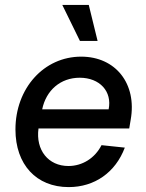

<svg xmlns="http://www.w3.org/2000/svg" viewBox="-20 -747 594 783"><path d="M260 16C366 16 451 -44 489 -145L394 -155C367 -102 316 -70 259 -70C177 -70 125 -135 137 -223H507L513 -259C539 -405 452 -516 311 -516C159 -516 43 -387 43 -219C43 -76 128 16 260 16ZM423 -301H152C168 -379 227 -430 305 -430C387 -430 438 -374 423 -301ZM306 -580H378L342 -727H234Z"/></svg>

Font: Uncut Sans Medium Italic
Style: Regular
Weight: 500
Italic angle: -11°
Designer: Kasper Nordkvist
Foundry: UNCUT.wtf
Version: Version 1.304;Glyphs 3.2 (3246)